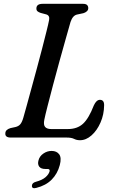

<svg xmlns="http://www.w3.org/2000/svg" viewBox="-20 -720 602 1005"><path d="M328.5 0H36.5Q5.5 0 8 -23Q8.5 -41.5 35 -49.5L60.5 -55Q77.5 -59 86.5 -70Q95.5 -81 102 -103.5Q109 -127.5 120.2 -168.5Q131.5 -209.5 145.2 -260Q159 -310.5 173.5 -364Q188 -417.5 200.8 -467Q213.5 -516.5 223.2 -555.2Q233 -594 237 -615Q241.5 -638.5 222.5 -644.5L192.5 -652.5Q182 -656 176.2 -661Q170.5 -666 170.5 -675.5Q170.5 -700 203.5 -700H414Q429.5 -700 435.8 -693.8Q442 -687.5 442 -677.5Q442 -667.5 434.5 -660.8Q427 -654 416.5 -651L384 -644Q360.5 -639.5 349 -604.5Q340 -572.5 324.5 -518.2Q309 -464 291.5 -400.2Q274 -336.5 257.5 -274.5Q241 -212.5 228.8 -164.2Q216.5 -116 212 -93.5Q206.5 -66.5 216.2 -55.5Q226 -44.5 247.5 -44.5H335.5Q384 -44.5 414.2 -72Q444.5 -99.5 471 -168Q484.5 -197.5 503 -197.5Q525.5 -197.5 525 -169Q524.5 -120.5 506.2 -78.8Q488 -37 459.2 -11.5Q430.5 14 398.5 14Q381.5 14 367.8 7Q354 0 328.5 0ZM217.5 164.5Q194 164.5 185 151.8Q176 139 181.5 119.5Q187 97.5 207 83.8Q227 70 250 70Q277 70 290 88Q303 106 293 144Q281 189.5 250.5 220.2Q220 251 170 263.5Q147 269.5 147 253Q147 237 168 231.5Q201 222.5 218 207.8Q235 193 239.5 177Q242.5 164.5 229 164.5Z"/></svg>

Font: Fraunces 9pt Soft
Style: Italic
Weight: 400
Italic angle: -16°
Version: Version 1.000;[0bf87f6ff]